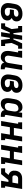

<svg xmlns="http://www.w3.org/2000/svg" viewBox="2107 -2685 586 4840"><g transform="rotate(90 2400.0 -265.0)"><path d="M266 8Q233 8 201.5 3Q170 -2 143 -16.5Q116 -31 96.5 -54.5Q77 -78 67 -107Q57 -136 56.5 -168.5Q56 -201 61 -233L80 -343Q84 -371 94.5 -398Q105 -425 122.5 -449Q140 -473 164.5 -491Q189 -509 216.5 -519.5Q244 -530 272 -534Q300 -538 328 -538Q354 -538 379.5 -534.5Q405 -531 428 -522Q451 -513 470.5 -497.5Q490 -482 502 -461Q514 -440 517.5 -414.5Q521 -389 517 -363Q514 -347 507.5 -331.5Q501 -316 489 -303.5Q477 -291 462 -282.5Q447 -274 432 -268Q449 -259 463 -245Q477 -231 485.5 -213.5Q494 -196 496 -175Q498 -154 495 -133Q491 -110 479.5 -87Q468 -64 449 -47.5Q430 -31 407 -20Q384 -9 360.5 -3Q337 3 313 5.5Q289 8 266 8ZM268 -93Q279 -93 290 -94Q301 -95 312 -97Q323 -99 333.5 -103Q344 -107 353.5 -113.5Q363 -120 369.5 -130Q376 -140 378 -151Q381 -168 372.5 -184Q364 -200 349 -208Q334 -216 316 -218.5Q298 -221 280 -221H217L233 -322H297Q307 -322 317 -323Q327 -324 337.5 -326Q348 -328 358 -331.5Q368 -335 377 -341.5Q386 -348 392 -357.5Q398 -367 399 -377Q402 -391 396.5 -404Q391 -417 380 -424.5Q369 -432 355 -434.5Q341 -437 327 -437Q312 -437 296.5 -434.5Q281 -432 266.5 -425.5Q252 -419 239.5 -408.5Q227 -398 218 -384.5Q209 -371 204 -356.5Q199 -342 197 -327L179 -217Q176 -201 175.5 -185Q175 -169 178.5 -154.5Q182 -140 190 -127.5Q198 -115 210 -106.5Q222 -98 237.5 -95.5Q253 -93 268 -93Z M568 0V-101H639L713 -265L693 -429H635V-530H790L815 -310H841L877 -530H986L949 -310H975L1073 -530H1208V-429H1136L1063 -265L1082 -101H1140V0H986L960 -220H934L898 0H790L826 -220H800L702 0Z M1419 8Q1390 8 1363.5 -0.5Q1337 -9 1316.5 -26.5Q1296 -44 1284 -68Q1272 -92 1267 -119.5Q1262 -147 1263.5 -175.5Q1265 -204 1269 -233L1302 -429H1263V-530H1438L1387 -217Q1384 -202 1383 -187.5Q1382 -173 1384 -159Q1386 -145 1391.5 -132.5Q1397 -120 1406.5 -110.5Q1416 -101 1429.5 -97Q1443 -93 1458 -93Q1478 -93 1497.5 -99Q1517 -105 1532.5 -119Q1548 -133 1556.5 -152Q1565 -171 1568 -190L1624 -530H1744L1678 -129Q1677 -121 1678 -114Q1679 -107 1683 -102Q1687 -97 1693.5 -95Q1700 -93 1708 -93H1726V8H1691Q1668 8 1645.5 4Q1623 0 1604 -11Q1585 -22 1572.5 -40.5Q1560 -59 1556 -81Q1546 -61 1532 -44Q1518 -27 1499.5 -14.5Q1481 -2 1460 3Q1439 8 1419 8Z M2066 8Q2033 8 2001.5 3Q1970 -2 1943 -16.5Q1916 -31 1896.5 -54.5Q1877 -78 1867 -107Q1857 -136 1856.5 -168.5Q1856 -201 1861 -233L1880 -343Q1884 -371 1894.5 -398Q1905 -425 1922.5 -449Q1940 -473 1964.5 -491Q1989 -509 2016.5 -519.5Q2044 -530 2072 -534Q2100 -538 2128 -538Q2154 -538 2179.5 -534.5Q2205 -531 2228 -522Q2251 -513 2270.5 -497.5Q2290 -482 2302 -461Q2314 -440 2317.5 -414.5Q2321 -389 2317 -363Q2314 -347 2307.5 -331.5Q2301 -316 2289 -303.5Q2277 -291 2262 -282.5Q2247 -274 2232 -268Q2249 -259 2263 -245Q2277 -231 2285.5 -213.5Q2294 -196 2296 -175Q2298 -154 2295 -133Q2291 -110 2279.5 -87Q2268 -64 2249 -47.5Q2230 -31 2207 -20Q2184 -9 2160.5 -3Q2137 3 2113 5.5Q2089 8 2066 8ZM2068 -93Q2079 -93 2090 -94Q2101 -95 2112 -97Q2123 -99 2133.5 -103Q2144 -107 2153.5 -113.5Q2163 -120 2169.5 -130Q2176 -140 2178 -151Q2181 -168 2172.5 -184Q2164 -200 2149 -208Q2134 -216 2116 -218.5Q2098 -221 2080 -221H2017L2033 -322H2097Q2107 -322 2117 -323Q2127 -324 2137.5 -326Q2148 -328 2158 -331.5Q2168 -335 2177 -341.5Q2186 -348 2192 -357.5Q2198 -367 2199 -377Q2202 -391 2196.5 -404Q2191 -417 2180 -424.5Q2169 -432 2155 -434.5Q2141 -437 2127 -437Q2112 -437 2096.5 -434.5Q2081 -432 2066.5 -425.5Q2052 -419 2039.5 -408.5Q2027 -398 2018 -384.5Q2009 -371 2004 -356.5Q1999 -342 1997 -327L1979 -217Q1976 -201 1975.5 -185Q1975 -169 1978.5 -154.5Q1982 -140 1990 -127.5Q1998 -115 2010 -106.5Q2022 -98 2037.5 -95.5Q2053 -93 2068 -93Z M2592 8Q2564 8 2538.5 -0.5Q2513 -9 2495.5 -28Q2478 -47 2469 -72Q2460 -97 2456.5 -123.5Q2453 -150 2455 -177.5Q2457 -205 2461 -233L2480 -343Q2484 -368 2491.5 -392Q2499 -416 2512 -439Q2525 -462 2544 -481.5Q2563 -501 2586 -514Q2609 -527 2634 -532.5Q2659 -538 2684 -538Q2707 -538 2729 -532Q2751 -526 2767.5 -511.5Q2784 -497 2794 -477.5Q2804 -458 2809 -436L2824 -530H2944L2878 -129Q2877 -121 2878 -114Q2879 -107 2883 -102Q2887 -97 2893.5 -95Q2900 -93 2908 -93H2926V8H2891Q2867 8 2843.5 3.5Q2820 -1 2801.5 -12.5Q2783 -24 2770.5 -43.5Q2758 -63 2756 -86Q2743 -64 2725 -46Q2707 -28 2685.5 -15.5Q2664 -3 2640 2.5Q2616 8 2592 8ZM2657 -93Q2677 -93 2696.5 -99Q2716 -105 2732 -119Q2748 -133 2756.5 -152Q2765 -171 2768 -190L2786 -300Q2789 -316 2790 -331.5Q2791 -347 2789.5 -362Q2788 -377 2783.5 -391Q2779 -405 2769.5 -416Q2760 -427 2746 -432Q2732 -437 2717 -437Q2695 -437 2673.5 -429.5Q2652 -422 2635 -406Q2618 -390 2609 -369Q2600 -348 2597 -327L2579 -217Q2576 -202 2575.5 -187Q2575 -172 2577.5 -158Q2580 -144 2586.5 -131Q2593 -118 2603.5 -109Q2614 -100 2628 -96.5Q2642 -93 2657 -93Z M3031 0 3102 -429H3063V-530H3238L3204 -322H3390L3424 -530H3544L3473 -101H3512V0H3337L3373 -221H3187L3151 0Z M3631 0 3702 -429H3663V-530H3838L3804 -322H3990L4024 -530H4144L4073 -101H4112V0H3937L3973 -221H3787L3751 0Z M4224 0V-101H4319L4391 -189Q4362 -196 4337.5 -213.5Q4313 -231 4299 -256.5Q4285 -282 4282.5 -313.5Q4280 -345 4285 -376Q4289 -398 4296.5 -419.5Q4304 -441 4317.5 -459.5Q4331 -478 4350 -492Q4369 -506 4390.5 -515Q4412 -524 4434 -527Q4456 -530 4477 -530H4744L4673 -101H4712V0H4537L4567 -184H4519L4368 0ZM4448 -285H4584L4608 -429H4477Q4464 -429 4450.5 -424.5Q4437 -420 4426.5 -410Q4416 -400 4410.5 -387Q4405 -374 4402 -361Q4400 -347 4400.5 -333.5Q4401 -320 4406.5 -308.5Q4412 -297 4423.5 -291Q4435 -285 4448 -285Z"/></g></svg>

Font: Iosevka Slab Extended
Style: Bold Italic
Weight: 700
Width: 7
Italic angle: -9°
Monospace: yes
Designer: Belleve Invis
Foundry: Belleve Invis
Version: Version 11.1.0; ttfautohint (v1.8.3)